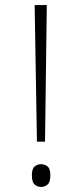

<svg xmlns="http://www.w3.org/2000/svg" viewBox="-20 -734 325 759"><path d="M126 -174 117 -714H165L158 -174ZM142 5Q128 5 117 -4.5Q106 -14 106 -41Q106 -67 117 -76Q128 -85 142 -85Q157 -85 168 -76Q179 -67 179 -41Q179 -14 168 -4.5Q157 5 142 5Z"/></svg>

Font: Noto Serif ExtraLight
Style: Regular
Weight: 200
Designer: Monotype Design Team
Foundry: Monotype Imaging Inc.
Version: Version 2.015; ttfautohint (v1.8.4.7-5d5b)